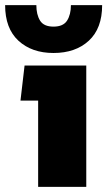

<svg xmlns="http://www.w3.org/2000/svg" viewBox="-35 -730 419 750"><path d="M174 -523Q89 -523 37 -571Q-15 -619 -15 -710H107Q107 -673 121.5 -649.5Q136 -626 174 -626Q212 -626 227 -649.5Q242 -673 242 -710H364Q364 -619 312 -571Q260 -523 174 -523ZM114 0V-337H45L61 -474H302V0Z"/></svg>

Font: Kanit
Style: Bold
Weight: 700
Designer: Katatrad Team
Foundry: CadsonDemak
Version: Version 2.000; ttfautohint (v1.8.3)